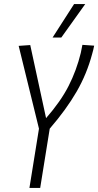

<svg xmlns="http://www.w3.org/2000/svg" viewBox="-20 -926 484 946"><path d="M125 0 172 -292 72 -700 129 -704 207 -344Q279 -426 318 -502.5Q357 -579 378 -665Q382 -683 386 -705L444 -701Q442 -691 439.5 -680.5Q437 -670 434 -660Q408 -562 357.5 -474.5Q307 -387 225 -292L178 0ZM239 -741 345 -906H400L282 -741Z"/></svg>

Font: Georama SemiCondensed Light
Style: Italic
Weight: 300
Width: 4
Italic angle: -9°
Designer: Jean-Baptiste Levee
Foundry: Production Type
Version: Version 1.000